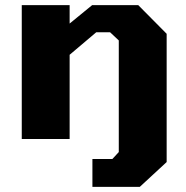

<svg xmlns="http://www.w3.org/2000/svg" viewBox="-20 -543 726 750"><path d="M341 187V78H419L444 51V-385L410 -417H356L252 -329V0H65V-523H252V-451L340 -523H520L631 -411V90L526 187Z"/></svg>

Font: Tomorrow
Style: Bold
Weight: 700
Designer: Tony de Marco, Monica Rizzolli
Foundry: Just in Type
Version: Version 2.002